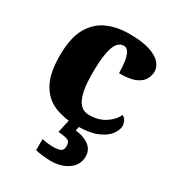

<svg xmlns="http://www.w3.org/2000/svg" viewBox="-188 -664 929 1016"><g transform="rotate(30 276.5 -155.5)"><path d="M304 10Q225 10 166 -15Q107 -40 74 -100.5Q41 -161 41 -267Q41 -376 76 -437.5Q111 -499 170 -525Q229 -551 302 -551Q384 -551 431 -535Q478 -519 498 -494.5Q518 -470 518 -444Q518 -424 507 -400Q496 -376 462 -359.5Q428 -343 359 -343Q359 -380 354.5 -411.5Q350 -443 339 -462.5Q328 -482 309 -482Q287 -482 271 -463Q255 -444 246 -397.5Q237 -351 237 -268Q237 -171 259.5 -121.5Q282 -72 332 -72Q388 -72 428.5 -98Q469 -124 486 -161Q502 -153 508.5 -138.5Q515 -124 515 -110Q515 -84 493.5 -56Q472 -28 426 -9Q380 10 304 10ZM277 240Q261 240 231 237Q201 234 183 229V161Q221 169 251 169Q280 169 296 162Q312 155 312 130Q312 101 290.5 94.5Q269 88 237 86L258 -9H322L312 34Q361 38 394 62Q427 86 427 126Q427 179 384 209.5Q341 240 277 240Z"/></g></svg>

Font: Noto Serif Sinhala Black
Style: Regular
Weight: 900
Designer: Jelle Bosma - Monotype Design Team
Foundry: Monotype Imaging Inc.
Version: Version 2.007; ttfautohint (v1.8.4.7-5d5b)